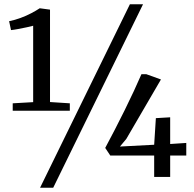

<svg xmlns="http://www.w3.org/2000/svg" viewBox="-20 -835 914 906"><path d="M136.5 -353V-713.5Q128 -711 107.5 -706.5Q87 -702 65.2 -698Q43.5 -694 32 -693L23 -735Q50.5 -740.5 77.5 -750.5Q104.5 -760.5 127.8 -772.8Q151 -785 167.5 -796L216 -789.5V-353.5L309.5 -347.5V-312.5H40V-347.5ZM593 -815H655L231 51H169ZM707.5 0V-101H500.5L476.5 -137Q497.5 -176 521 -221.5Q544.5 -267 567.8 -314Q591 -361 611.5 -405Q632 -449 647.5 -485H670L739.5 -460L576 -179.5L546 -143.5L707.5 -152L715.5 -277.5L783 -281.5V-155.5L859 -160.5V-101H783V0Z"/></svg>

Font: Merriweather Light 18pt Light
Style: Regular
Weight: 300
Version: Version 2.100